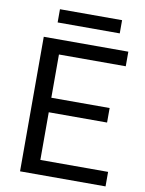

<svg xmlns="http://www.w3.org/2000/svg" viewBox="-94 -933 756 999"><g transform="rotate(10 284.0 -433.5)"><path d="M484.4 -328.6H176.3V-76.7H534.2V0H82.5V-710.9H529.3V-633.8H176.3V-405.3H484.4ZM468.8 -796.9H140.6V-866.7H468.8Z"/></g></svg>

Font: MAUL
Style: Regular
Weight: 400
Designer: MAUL
Version: Version 1.0; 2020; ttfautohint (v1.8.3)